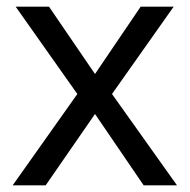

<svg xmlns="http://www.w3.org/2000/svg" viewBox="-20 -556 569 576"><path d="M212 -274 27 -536H127L265 -334L402 -536H501L316 -274L511 0H411L265 -214L117 0H18Z"/></svg>

Font: Noto Sans Pahawh Hmong
Style: Regular
Weight: 400
Designer: Monotype Design Team
Foundry: Monotype Imaging Inc.
Version: Version 2.001; ttfautohint (v1.8.4.7-5d5b)